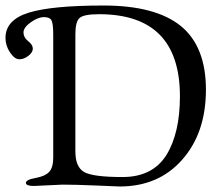

<svg xmlns="http://www.w3.org/2000/svg" viewBox="-66 -676 809 703"><path d="M592.8 -323.2Q592.8 -624 296.9 -624Q241.2 -624 225.6 -610.4Q210 -596.7 210 -550.8V-121.1Q210 -64.9 241.7 -46.4Q273.4 -27.8 382.8 -27.8Q492.2 -27.8 543 -107.9Q592.8 -188.5 592.8 -323.2ZM128.9 -99.1V-549.8Q128.9 -587.9 123 -600.6Q117.2 -613.3 95.2 -613.3Q73.2 -613.3 46.4 -594.2Q20 -575.2 20 -557.1Q20 -539.1 37.1 -525.4Q54.2 -511.7 54.2 -498Q54.2 -484.4 38.1 -471.7Q22 -459 4.9 -459Q-12.7 -459 -29.3 -483.9Q-45.9 -508.8 -45.9 -537.1Q-45.9 -603 38.6 -629.4Q123 -655.8 313 -655.8Q502.9 -655.8 595.7 -581.1Q688 -505.9 688 -347.7Q688 -189.5 601.1 -91.3Q514.2 7.3 371.1 6.8Q368.2 6.8 289.1 3.4Q210 0 163.1 0L58.1 4.9Q29.3 4.9 28.8 -6.3Q28.8 -18.1 64.5 -24.4Q99.6 -30.8 114.3 -46.9Q128.9 -63 128.9 -99.1Z"/></svg>

Font: EBGaramond
Style: Regular
Weight: 400
Version: Version 000.012g